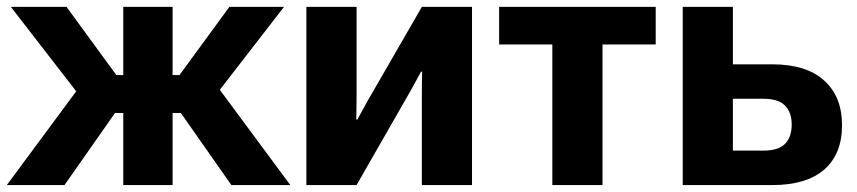

<svg xmlns="http://www.w3.org/2000/svg" viewBox="-37 -535 2478 555"><path d="M461.9 0H319.3V-515.1H461.9ZM631.8 0 472.2 -227.8 584.5 -294.2 802.2 0ZM390.6 -318.1H481.9L626 -515.1H783.9L546.4 -208.3H390.6ZM149.4 0H-17.3L200.4 -294.2L309.1 -227.8ZM390.6 -318.1V-208.3H231.9L-5.6 -515.1H155.3L299.3 -318.1Z M848.6 0V-515.1H993.7V-255.4Q993.7 -240.7 993.4 -222.4Q993.2 -204.1 992.7 -189.5H996.1Q1002.7 -201.9 1009.4 -213.9Q1016.1 -225.8 1026.9 -245.6L1182.4 -515.1H1327.4V0H1182.4V-261.7Q1182.4 -276.4 1182.6 -294.7Q1182.9 -313 1183.3 -327.6H1179.9Q1173.3 -314.7 1166.5 -302.9Q1159.7 -291 1149.2 -271.5L993.7 0Z M1405.8 -406.5V-515.1H1858.4V-406.5H1704.6V0H1559.6V-406.5Z M2081.5 -515.1V-349.1H2194.8Q2293.9 -349.1 2345.5 -302.2Q2397 -255.4 2397 -173.3Q2397 -89.6 2345.5 -44.8Q2293.9 0 2194.8 0H1936.5V-515.1ZM2168.9 -249.5H2081.5V-99.6H2168.9Q2213.1 -99.6 2232.3 -119.3Q2251.5 -138.9 2251.5 -175.5Q2251.5 -209.7 2232.4 -229.6Q2213.4 -249.5 2168.9 -249.5Z"/></svg>

Font: RobotoFlex
Style: Regular
Weight: 400
Designer: Berlow after Robertson
Foundry: Google
Version: Version 2.136